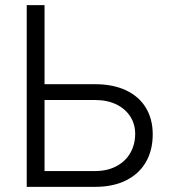

<svg xmlns="http://www.w3.org/2000/svg" viewBox="-20 -727 659 747"><path d="M574.2 -204.1Q574.2 -143.1 547.9 -96.9Q521.5 -50.8 470.9 -25.4Q420.4 0 349.6 0H84V-707H153.3V-399.4H349.6Q419.9 -399.4 470.5 -375.5Q521 -351.6 547.6 -307.6Q574.2 -263.7 574.2 -204.1ZM349.6 -61.5Q397.9 -61.5 433.3 -80.6Q468.8 -99.6 487.3 -132.6Q505.9 -165.5 505.9 -206.1Q505.9 -243.7 487.1 -273.4Q468.3 -303.2 432.9 -320.6Q397.5 -337.9 349.6 -337.9H153.3V-61.5Z"/></svg>

Font: Pretendard Std Light
Style: Regular
Weight: 300
Designer: Base glyphs from Inter by Rasmus Andersson; Hangeul glyphs from Noto Sans CJK(Source Han Sans) by Jang Soo-young and Kan
Foundry: Kil Hyung-jin
Version: Version 1.309